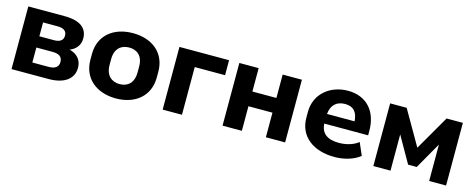

<svg xmlns="http://www.w3.org/2000/svg" viewBox="-31 -1067 3942 1595"><g transform="rotate(15 1940.0 -269.5)"><path d="M389.6 0C524.9 0 601.6 -58.1 601.6 -152.8C601.6 -216.8 565.4 -263.2 495.6 -281.2C548.3 -301.8 580.6 -343.3 580.6 -398.4C580.6 -486.3 520.5 -539.1 379.9 -539.1H70.8V0ZM223.6 -226.6H363.3C418.5 -226.6 448.2 -206.5 448.2 -162.1C448.2 -118.7 418.5 -97.7 363.3 -97.7H223.6ZM223.6 -442.4H348.6C401.4 -442.4 428.2 -422.4 428.2 -382.8C428.2 -343.3 401.4 -323.2 348.6 -323.2H223.6Z M969.7 11.2C1135.7 11.2 1254.4 -85 1254.4 -244.6V-294.4C1254.4 -455.1 1135.7 -549.8 969.7 -549.8C803.2 -549.8 683.6 -455.1 683.6 -294.4V-244.6C683.6 -85 803.2 11.2 969.7 11.2ZM969.7 -111.8C901.9 -111.8 848.6 -153.3 848.6 -244.6V-294.4C848.6 -386.2 901.9 -426.3 969.7 -426.3C1038.1 -426.3 1089.4 -385.7 1089.4 -294.4V-244.6C1089.4 -153.8 1038.1 -111.8 969.7 -111.8Z M1536.6 0V-410.2H1797.4V-539.1H1370.6V0Z M2051.8 0V-211.4H2258.3V0H2423.8V-539.1H2258.3V-337.9H2051.8V-539.1H1885.7V0Z M2850.1 11.2C2932.1 11.2 3017.1 -13.7 3067.9 -56.6L3021.5 -163.6C2977.5 -127.9 2914.6 -111.8 2855.5 -111.8C2758.8 -111.8 2701.7 -149.9 2697.8 -235.4H3074.7V-273.9C3074.7 -442.4 2978 -549.8 2819.3 -549.8C2662.6 -549.8 2541 -446.3 2541 -294.4V-244.6C2541 -82 2669.4 11.2 2850.1 11.2ZM2824.2 -437.5C2892.1 -437.5 2930.7 -400.4 2936 -318.4H2698.7C2706.1 -398.9 2752.9 -437.5 2824.2 -437.5Z M3330.1 0V-311.5L3458.5 -85.9H3532.7L3662.6 -313.5V0H3808.1V-539.1H3668L3496.1 -241.7L3324.7 -539.1H3182.6V0Z"/></g></svg>

Font: Winston ExtraBold
Style: Regular
Weight: 800
Designer: Vernon Adams, Kim Jin-seong, David Berlow, Cristiano Sobral
Foundry: The Winston Project Authors
Version: Version 3.004